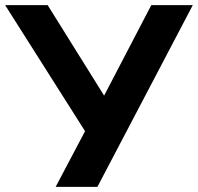

<svg xmlns="http://www.w3.org/2000/svg" viewBox="-41 -725 768 745"><path d="M175 0 289 -216 -21 -705H144L363 -354L546 -705H707L337 0Z"/></svg>

Font: Mulish ExtraBold
Style: Regular
Weight: 800
Designer: Vernon Adams
Foundry: Vernon Adams
Version: Version 3.603; ttfautohint (v1.8.3)